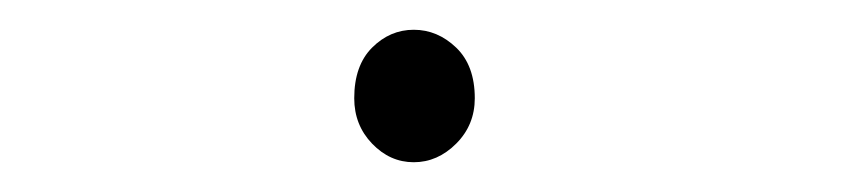

<svg xmlns="http://www.w3.org/2000/svg" viewBox="-20 -420 569 129"><path d="M218 -354Q218 -376 230 -388Q242 -400 258 -400Q274 -400 286.5 -388Q299 -376 299 -354Q299 -336 286.5 -323.5Q274 -311 258 -311Q242 -311 230 -323.5Q218 -336 218 -354Z"/></svg>

Font: Merged Yaku Han JP Thin
Style: Regular
Weight: 250
Designer: Ryoko NISHIZUKA 西塚涼子 (kana, bopomofo & ideographs); Paul D. Hunt (Latin, Greek & Cyrillic); Sandoll Communications 산돌커뮤니
Foundry: Adobe
Version: Version 2.004